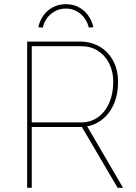

<svg xmlns="http://www.w3.org/2000/svg" viewBox="-20 -899 649 919"><path d="M110 0V-700H361Q416 -700 457.5 -675.5Q499 -651 522 -607.5Q545 -564 545 -507Q545 -443 522 -394.5Q499 -346 457.5 -318.5Q416 -291 361 -291H132V0ZM543 0 368 -298 391 -305 569 0ZM132 -313H367Q414 -313 448.5 -337.5Q483 -362 502.5 -406Q522 -450 522 -507Q522 -557 502.5 -595.5Q483 -634 448.5 -656Q414 -678 367 -678H132ZM163 -769Q171 -802 189 -826.5Q207 -851 234.5 -865Q262 -879 295 -879Q329 -879 356 -865Q383 -851 401 -826.5Q419 -802 427 -769L405 -767Q395 -808 365 -833Q335 -858 295 -858Q256 -858 225 -833Q194 -808 185 -767Z"/></svg>

Font: Mach Thin
Style: Regular
Weight: 250
Version: Version 1.002